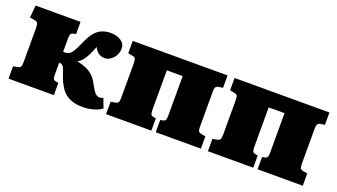

<svg xmlns="http://www.w3.org/2000/svg" viewBox="-52 -900 2255 1286"><g transform="rotate(20 1076.0 -256.5)"><path d="M560 9Q518 9 487 -1Q456 -11 433.5 -30Q411 -49 396 -76Q381 -101 371.5 -126Q362 -151 355.5 -171.5Q349 -192 343 -201Q336 -211 329.5 -213.5Q323 -216 312 -216V-134Q312 -113 316 -103Q320 -93 336 -90L353 -87V0H30V-88L61 -94Q77 -97 82 -106Q87 -115 87 -141V-381Q87 -407 81 -416.5Q75 -426 61 -428L25 -434L33 -522H353V-435L336 -432Q320 -429 316 -419Q312 -409 312 -388V-294Q325 -293 336.5 -294.5Q348 -296 359 -304Q366 -309 373.5 -319.5Q381 -330 391.5 -350Q402 -370 416 -402Q436 -448 458.5 -474Q481 -500 509 -511Q537 -522 570 -522Q614 -522 643.5 -502Q673 -482 673 -447Q673 -422 660.5 -399Q648 -376 628 -362.5Q608 -349 588 -349Q562 -349 543.5 -362Q525 -375 512 -401Q507 -387 500.5 -372.5Q494 -358 488 -345.5Q482 -333 477 -324Q469 -309 456.5 -293.5Q444 -278 425 -267V-266Q459 -260 486.5 -248Q514 -236 535.5 -217Q557 -198 573 -168Q598 -121 612.5 -105.5Q627 -90 643 -90Q651 -90 657.5 -92Q664 -94 671 -96L696 -30Q674 -12 637.5 -1.5Q601 9 560 9Z M725 0V-88L757 -94Q773 -97 778 -106Q783 -115 783 -141V-381Q783 -407 778 -416.5Q773 -426 757 -428L725 -434V-522H1401V-434L1375 -430Q1356 -427 1350.5 -418Q1345 -409 1345 -389V-133Q1345 -113 1350.5 -104Q1356 -95 1375 -92L1401 -88V0H1079V-87L1095 -90Q1111 -93 1115.5 -102Q1120 -111 1120 -132V-415H1007V-134Q1007 -113 1011 -103Q1015 -93 1031 -90L1048 -87V0Z M1451 0V-88L1483 -94Q1499 -97 1504 -106Q1509 -115 1509 -141V-381Q1509 -407 1504 -416.5Q1499 -426 1483 -428L1451 -434V-522H2127V-434L2101 -430Q2082 -427 2076.5 -418Q2071 -409 2071 -389V-133Q2071 -113 2076.5 -104Q2082 -95 2101 -92L2127 -88V0H1805V-87L1821 -90Q1837 -93 1841.5 -102Q1846 -111 1846 -132V-415H1733V-134Q1733 -113 1737 -103Q1741 -93 1757 -90L1774 -87V0Z"/></g></svg>

Font: Literata 18pt Black
Style: Regular
Weight: 900
Designer: Latin by Veronika Burian and Jose Scaglione. Greek by Irene Vlachou. Cyrillic by Vera Evstafieva.
Foundry: TypeTogether
Version: Version 3.103;gftools[0.9.29]